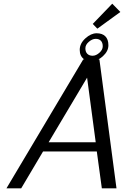

<svg xmlns="http://www.w3.org/2000/svg" viewBox="-20 -1023 674 1043"><path d="M15.1 0ZM538.1 -771.7Q538.1 -791 528.1 -801.5Q518.1 -812 499.8 -812Q481.4 -812 462.6 -795.9Q443.8 -779.8 443.8 -760.5Q443.8 -741.2 454.3 -730.7Q464.8 -720.2 483.2 -720.2Q501.5 -720.2 519.8 -736.3Q538.1 -752.4 538.1 -771.7ZM438 -700.2Q413.1 -717.3 413.1 -752Q413.1 -786.6 443.6 -814.5Q474.1 -842.3 504.9 -842.3Q535.6 -842.3 552.2 -825.7Q568.8 -809.1 568.8 -777.3V-776.4Q568.8 -745.1 539.1 -717.8Q527.3 -707 514.6 -700.2H520L612.8 0H533.2L505.9 -200.2H213.9L95.2 0H15.1L432.1 -700.2ZM453.1 -601.1 244.1 -250H500ZM589.8 -1002.9 633.8 -958 508.8 -867.2 483.9 -893.1Z"/></svg>

Font: Pfennig
Style: Italic
Weight: 500
Italic angle: -13°
Version: Version 20120410 ; ttfautohint (v0.8)